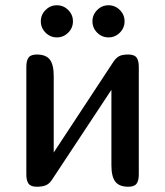

<svg xmlns="http://www.w3.org/2000/svg" viewBox="-20 -709 627 729"><path d="M467 0Q433 0 418 -19Q403 -38 403 -82V-368L177 -26Q168 -12 155 -6Q142 0 120 0Q97 0 88.5 -11.5Q80 -23 80 -47V-455Q80 -479 88.5 -490.5Q97 -502 120 -502Q154 -502 169 -483Q184 -464 184 -420V-130L409 -472Q420 -489 432 -495.5Q444 -502 467 -502Q490 -502 498.5 -490.5Q507 -479 507 -455V-47Q507 -23 498.5 -11.5Q490 0 467 0ZM196 -689Q221 -689 239 -671Q257 -653 257 -628Q257 -603 239 -585Q221 -567 196 -567Q171 -567 153 -585Q135 -603 135 -628Q135 -653 153 -671Q171 -689 196 -689ZM392 -689Q417 -689 435 -671Q453 -653 453 -628Q453 -603 435 -585Q417 -567 392 -567Q367 -567 349 -585Q331 -603 331 -628Q331 -653 349 -671Q367 -689 392 -689Z"/></svg>

Font: Marmelad for Arash.Academy
Style: Regular
Weight: 400
Designer: Manvel Shmavonyan
Foundry: Cyreal
Version: Version 1.110;Glyphs 3.2 (3202)